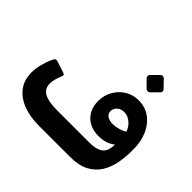

<svg xmlns="http://www.w3.org/2000/svg" viewBox="-193 -1106 1357 1357"><g transform="rotate(45 485.0 -427.5)"><path d="M347.1 6.2Q259.4 6.2 191.2 -19.8Q123.1 -45.9 84.1 -96.9Q45 -147.9 45 -223.4Q45 -264 56.5 -308.2Q68 -352.5 86.1 -390.9Q97.5 -417 120.5 -408.4L194.1 -384.7Q208.5 -380.2 215.1 -375.5Q221.7 -370.7 216.7 -357.9Q192 -298.7 192 -259.6Q192 -207.4 234.3 -184.6Q276.6 -161.9 361.2 -161.9H479.6V6.2ZM460.4 6.2Q443.9 6.2 438.4 0.3Q433 -5.6 433.2 -13.7Q433.4 -21.8 433.4 -27.4V-128.4Q433.4 -146.5 438.1 -154.2Q442.9 -161.9 460.4 -161.9H682.8Q744.2 -161.9 776.8 -179.4Q809.4 -197 818.6 -237.7Q827.7 -278.5 817.9 -348.4L850.6 -312.7Q831.2 -279.2 791.3 -259.4Q751.4 -239.5 698 -239.5Q643.8 -239.5 603.3 -261.7Q562.9 -284 541.4 -324.1Q520 -364.1 520.6 -417.5Q521.9 -473.6 548.6 -519.6Q575.4 -565.6 620.3 -592.8Q665.2 -620 719.9 -620Q784.9 -620 834 -585.4Q883.1 -550.9 911.2 -489.7Q939.2 -428.5 939.2 -349.7Q940.5 -279.9 929 -216Q917.5 -152.1 886.9 -102Q856.2 -51.9 801.2 -22.8Q746.1 6.2 660.5 6.2ZM708.2 -370.7Q735.2 -370.7 764.2 -379Q793.3 -387.2 815.4 -401.7Q807.5 -425.1 791.7 -444.7Q775.9 -464.4 754.2 -476.7Q732.5 -489 706.4 -489Q683.7 -489 667.2 -479.6Q650.6 -470.2 641.8 -455.7Q633 -441.2 633 -426.2Q633 -397.6 655.6 -384.2Q678.2 -370.7 708.2 -370.7ZM736.1 -715.4Q729.6 -708.9 719.6 -709.4Q709.5 -709.9 702.6 -716.4L650 -769Q642.9 -776.5 642.9 -785.9Q642.9 -795.4 650 -802.5L702.6 -855.1Q709.5 -862 719.1 -862.3Q728.6 -862.6 735.1 -855.1L786.5 -802.5Q804.7 -784 788.7 -768Z"/></g></svg>

Font: Rubik Light
Style: Regular
Weight: 300
Designer: Hubert and Fischer
Foundry: Hubert and Fischer
Version: Version 2.300;gftools[0.9.30]